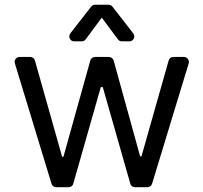

<svg xmlns="http://www.w3.org/2000/svg" viewBox="-20 -784 852 804"><path d="M195.7 -14.6 42.3 -518.5Q41.2 -521.7 41.2 -524.9Q41.2 -533.4 47.4 -539.4Q53.6 -545.5 62.1 -545.5H106.5Q113.6 -545.5 119.1 -541.2Q124.6 -536.9 126.4 -530.2L240.1 -127.8H245.7L358 -530.2Q359.7 -536.9 365.4 -541.2Q371.1 -545.5 377.8 -545.5H435.7Q442.8 -545.5 448.5 -541.2Q454.2 -536.9 456 -530.2L566.8 -129.3H572.4L686.1 -530.2Q687.9 -536.9 693.4 -541.2Q698.9 -545.5 706 -545.5H750.4Q758.9 -545.5 764.9 -539.2Q771 -533 771 -524.5Q771 -520.6 770.2 -518.5L616.8 -14.6Q614.7 -8.2 609.2 -4.1Q603.7 0 596.9 0H545.5Q538.4 0 532.8 -4.1Q527.3 -8.2 525.6 -14.9L410.5 -419H402L286.9 -14.9Q285.2 -8.2 279.7 -4.1Q274.1 0 267 0H215.6Q208.8 0 203.3 -4.1Q197.8 -8.2 195.7 -14.6ZM338.8 -619.3 406.2 -710.2 473.7 -619.3Q480.5 -610.8 490.4 -610.8H521.7Q530.5 -610.8 536.4 -617.2Q542.3 -623.6 542.3 -631.7Q542.3 -638.8 538 -644.2L451 -756Q448.2 -759.9 443.7 -762.1Q439.3 -764.2 434.3 -764.2H378.2Q367.9 -764.2 361.5 -756L274.5 -644.2Q270.2 -638.8 270.2 -631.7Q270.2 -623.6 276.1 -617.2Q282 -610.8 290.8 -610.8H322.1Q327.1 -610.8 331.5 -613.1Q335.9 -615.4 338.8 -619.3Z"/></svg>

Font: DeltaSans
Style: Regular
Weight: 400
Designer: Rasmus Andersson
Foundry: rsms
Version: Version 3.012